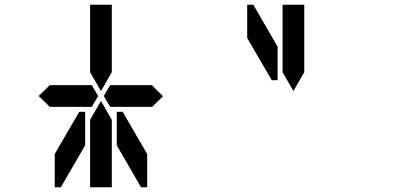

<svg xmlns="http://www.w3.org/2000/svg" viewBox="-20 -907 1672 814"><path d="M144 -500 192 -547V-546H328H369L396 -500L369 -454H212H209H192V-453ZM624 -546 671 -499 624 -453V-454H606H604H475H454H447L420 -500L447 -546H454H475H488ZM362 -673V-887H454V-876V-673V-601L408 -521L362 -601ZM341 -291 238 -113H212V-254L316 -433H341ZM454 -157V-113H362V-327V-399L408 -479L454 -399V-327ZM475 -433H500L604 -254V-113H578L475 -291ZM1157 -567H1132L1028 -746V-887H1054L1157 -709ZM1178 -673V-887H1270V-876V-673V-601L1224 -521L1178 -601Z"/></svg>

Font: DSEG14 Classic
Style: Regular
Weight: 400
Designer: Keshikan(Twitter:@keshinomi_88pro)
Version: Version 0.46